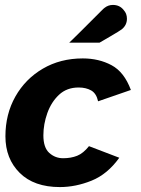

<svg xmlns="http://www.w3.org/2000/svg" viewBox="-20 -747 571 779"><path d="M223 12Q118 12 60 -45.5Q2 -103 2 -194Q2 -284 42.5 -355.5Q83 -427 154 -468.5Q225 -510 316 -510Q381 -510 432.5 -482.5Q484 -455 511 -382L378 -336Q371 -368 350 -380Q329 -392 299 -392Q251 -392 219.5 -362.5Q188 -333 172 -288Q156 -243 156 -198Q156 -148 180 -126.5Q204 -105 236 -105Q268 -105 293 -115Q318 -125 341 -154L464 -107Q416 -40 351.5 -14Q287 12 223 12ZM261 -574Q261 -574 275.5 -588Q290 -602 311 -623Q332 -644 353 -665Q374 -686 388.5 -700.5Q403 -715 404 -715Q419 -727 438 -727Q466 -727 482 -706Q495 -692 495 -671Q495 -645 474 -628Q472 -626 458 -617.5Q444 -609 427 -599Q410 -589 397 -581.5Q384 -574 384 -574Z"/></svg>

Font: Atkinson Hyperlegible
Style: Bold Italic
Weight: 700
Italic angle: -12°
Designer: Elliott Scott, Megan Eiswerth, Linus Boman, Theodore Petrosky
Foundry: Braille Institute
Version: Version 1.006; ttfautohint (v1.8.3)